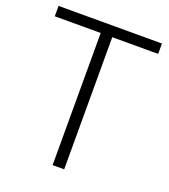

<svg xmlns="http://www.w3.org/2000/svg" viewBox="-132 -809 794 904"><g transform="rotate(20 265.5 -357.0)"><path d="M236 0V-662H6V-714H524V-662H294V0Z"/></g></svg>

Font: Noto Sans Symbols Light
Style: Regular
Weight: 300
Version: Version 2.002